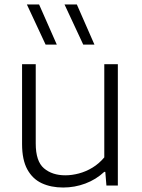

<svg xmlns="http://www.w3.org/2000/svg" viewBox="-20 -828 632 857"><path d="M262 9Q208 9 166.8 -10Q125.5 -29 102 -71.8Q78.5 -114.5 78.5 -185V-541.5H139.5V-187.5Q139.5 -108 176.2 -76.8Q213 -45.5 271.5 -45.5Q301 -45.5 332.2 -53.8Q363.5 -62 392.8 -79.8Q422 -97.5 445.5 -125.5V-541.5H506V0H455L450 -61H445.5Q408.5 -26.5 361 -8.8Q313.5 9 262 9ZM351.5 -629 268 -808H323L401.5 -629ZM183.5 -629 100 -808H154.5L233.5 -629Z"/></svg>

Font: Encode Sans SemiExpanded Light
Style: Regular
Weight: 300
Width: 6
Designer: Multiple Designers
Foundry: Impallari Type
Version: Version 3.002